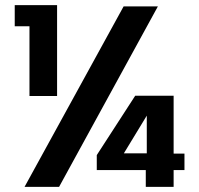

<svg xmlns="http://www.w3.org/2000/svg" viewBox="-20 -724 770 744"><path d="M209 0H75.2L459 -699.2H591.8ZM37.1 -622.1V-704.1H201.2V-352.1H94.2V-622.1ZM355 -64.9V-123L503.9 -353H652.8V-128.9H694.8V-64.9H652.8V0H544.9V-64.9ZM460 -129.9H548.8V-275.9Z"/></svg>

Font: PoppinsZ SemiBold
Style: Regular
Weight: 600
Designer: Ninad Kale (Devanagari), Jonny Pinhorn (Latin)
Foundry: Indian Type Foundry
Version: Version 3.002;FEAKit 1.0